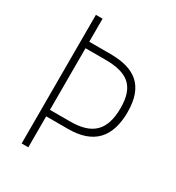

<svg xmlns="http://www.w3.org/2000/svg" viewBox="-172 -818 845 923"><g transform="rotate(30 250.0 -357.0)"><path d="M89 0H126V-172H248C387 -172 455 -244 455 -385C455 -530 380 -586 244 -586H126V-714H89ZM239 -208H126V-550H236C360 -550 416 -506 416 -385C416 -259 358 -208 239 -208Z"/></g></svg>

Font: Noto Sans Mono ExtraCondensed ExtraLight
Style: Regular
Weight: 200
Width: 2
Designer: Monotype Design Team
Foundry: Monotype Imaging Inc.
Version: Version 2.014